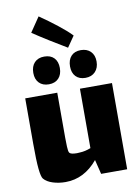

<svg xmlns="http://www.w3.org/2000/svg" viewBox="-96 -936 733 1009"><g transform="rotate(-10 271.0 -431.0)"><path d="M501 -460V0H362L343 -77Q271 10 171 10Q135 10 103.5 0Q72 -10 56 -29Q47 -40 42.5 -84Q38 -128 38 -218V-460H209V-220Q209 -200 210 -173Q211 -146 216 -139Q223 -129 256 -129L272 -130Q300 -131 330 -143V-460ZM174 -511Q141 -511 122 -530.5Q103 -550 103 -584Q103 -619 122 -639Q141 -659 174 -659Q208 -659 226.5 -639.5Q245 -620 245 -586Q245 -551 226 -531Q207 -511 174 -511ZM369 -511Q336 -511 317.5 -530.5Q299 -550 299 -584Q299 -619 317.5 -639Q336 -659 369 -659Q402 -659 421.5 -639.5Q441 -620 441 -586Q441 -552 421.5 -531.5Q402 -511 369 -511ZM306 -683Q267 -706 214 -739Q161 -772 129 -794L182 -872Q229 -840 276 -803Q323 -766 346 -741Z"/></g></svg>

Font: Lalezar
Style: Regular
Weight: 400
Designer: Borna Izadpanah
Foundry: Borna Izadpanah
Version: Version 1.003